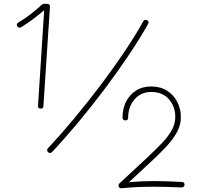

<svg xmlns="http://www.w3.org/2000/svg" viewBox="-20 -809 1051 1006"><path d="M191.9 -240.2Q177.7 -241.2 179.2 -254.9L211.4 -755.4Q183.1 -731.4 152.6 -708.5Q122.1 -685.5 90.3 -666Q85.4 -662.6 79.6 -664.3Q73.7 -666 70.8 -670.9Q63.5 -684.1 75.7 -690.9Q108.9 -710 140.9 -734.9Q172.9 -759.8 200.7 -785.6Q204.1 -789.1 210.4 -789.1H227.5Q233.9 -789.1 238.3 -784.7Q242.7 -780.3 241.7 -773.9L207.5 -252.9Q206.5 -238.3 191.9 -240.2ZM231.9 -11.7Q227.5 -15.6 227.1 -21.5Q226.6 -27.3 231 -32.2Q296.9 -102.1 367.4 -186.8Q438 -271.5 506.1 -361.6Q574.2 -451.7 632.3 -538.1Q690.4 -624.5 730.5 -697.3Q737.3 -709 750 -703.1Q763.2 -696.8 755.9 -683.6Q714.8 -609.9 656.2 -522.5Q597.7 -435.1 529.5 -344.2Q461.4 -253.4 390.1 -168Q318.8 -82.5 252.4 -12.2Q248 -7.3 241.9 -7.6Q235.8 -7.8 231.9 -11.7ZM898.4 -196.8Q898.4 -250.5 865.2 -288.8Q832 -327.1 772.5 -327.1Q717.3 -327.1 684.3 -287.6Q651.4 -248 651.4 -192.4Q651.4 -178.2 637.2 -178.2Q622.1 -178.2 622.1 -194.3Q622.1 -239.3 640.4 -275.9Q658.7 -312.5 692.4 -334.2Q726.1 -356 771.5 -356Q820.3 -356 855.2 -333.7Q890.1 -311.5 908.9 -274.9Q927.7 -238.3 927.7 -194.8Q927.7 -151.9 904.5 -111.8Q881.3 -71.8 844.2 -33.2Q807.1 5.4 764.6 44.4L655.8 145.5Q724.1 139.6 790.5 139.6Q825.2 139.6 861.1 141.1Q897 142.6 932.6 144.5Q946.8 144.5 946.8 159.2Q946.8 165.5 942.1 169.4Q937.5 173.3 931.6 173.3Q894.5 171.4 858.9 170.4Q823.2 169.4 788.6 169.4Q744.6 169.4 702.1 171.1Q659.7 172.9 616.7 177.2Q605.5 178.2 602.1 168.7Q598.6 159.2 606 151.9L745.6 22Q789.6 -19 824.2 -54.7Q858.9 -90.3 878.7 -124.8Q898.4 -159.2 898.4 -196.8Z"/></svg>

Font: Mikhak-DS1-FD ExtraLight
Style: Regular
Weight: 200
Designer: Amin Abedi
Version: Version 3.2